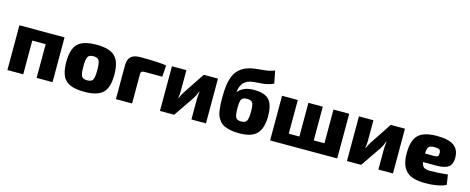

<svg xmlns="http://www.w3.org/2000/svg" viewBox="-37 -1395 5049 2063"><g transform="rotate(15 2487.5 -364.0)"><path d="M556 -498V0H379V-375H230V0H54V-498Z M910 -511Q1056 -511 1116.5 -451.5Q1177 -392 1177 -248Q1177 -105 1116.5 -46.5Q1056 12 910 12Q763 12 702.5 -46.5Q642 -105 642 -248Q642 -392 702.5 -451.5Q763 -511 910 -511ZM910 -383Q863 -383 847.5 -356.5Q832 -330 832 -248Q832 -167 847.5 -141Q863 -115 910 -115Q956 -115 971.5 -141Q987 -167 987 -248Q987 -330 971.5 -356.5Q956 -383 910 -383Z M1261 0V-378Q1261 -442 1294.5 -473Q1328 -504 1398 -504Q1607 -504 1688 -489L1680 -362H1480Q1459 -362 1450 -353.5Q1441 -345 1441 -325V0Z M2263 1H2101V-222Q2101 -252 2108 -310H2104Q2090 -268 2064 -227L1909 0H1751V-497H1912V-263Q1912 -237 1905 -186H1909Q1921 -219 1947 -259L2105 -497H2263Z M2834 -740 2861 -602Q2806 -572 2718.5 -567Q2631 -562 2605 -555Q2538 -536 2514 -486Q2500 -462 2492 -412H2496Q2527 -446 2567 -463Q2607 -480 2670 -480Q2791 -480 2839.5 -425.5Q2888 -371 2888 -245Q2888 -112 2830 -50Q2772 12 2632 12Q2577 12 2534.5 3Q2492 -6 2463.5 -19.5Q2435 -33 2415 -58.5Q2395 -84 2384.5 -107Q2374 -130 2368.5 -168Q2363 -206 2361.5 -235Q2360 -264 2360 -311Q2360 -388 2367 -443.5Q2374 -499 2393.5 -549Q2413 -599 2450 -633Q2487 -667 2543 -686Q2590 -702 2686.5 -709.5Q2783 -717 2834 -740ZM2625 -368Q2576 -368 2561.5 -344Q2547 -320 2547 -246Q2547 -167 2562 -141.5Q2577 -116 2622 -116Q2667 -116 2682.5 -142Q2698 -168 2698 -246Q2698 -320 2683.5 -344Q2669 -368 2625 -368Z M3723 -497V0H2976V-497H3151V-122H3269V-497H3429V-122H3548V-497Z M4343 1H4181V-222Q4181 -252 4188 -310H4184Q4170 -268 4144 -227L3989 0H3831V-497H3992V-263Q3992 -237 3985 -186H3989Q4001 -219 4027 -259L4185 -497H4343Z M4773 -201H4623Q4630 -160 4651.5 -144.5Q4673 -129 4722 -129Q4813 -129 4916 -141L4933 -30Q4850 12 4701 12Q4554 12 4491.5 -50Q4429 -112 4429 -246Q4429 -392 4490.5 -451.5Q4552 -511 4698 -511Q4829 -511 4887.5 -467.5Q4946 -424 4946 -335Q4947 -265 4907.5 -233Q4868 -201 4773 -201ZM4620 -295H4722Q4753 -295 4762 -304.5Q4771 -314 4771 -339Q4771 -368 4756.5 -378Q4742 -388 4704 -388Q4657 -389 4639.5 -371Q4622 -353 4620 -295Z"/></g></svg>

Font: Exo 2.0 Extra Bold
Style: Regular
Weight: 800
Designer: Natanael Gama
Version: Version 1.001;PS 001.001;hotconv 1.0.70;makeotf.lib2.5.58329